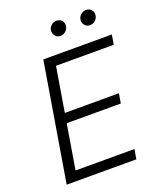

<svg xmlns="http://www.w3.org/2000/svg" viewBox="-164 -1012 921 1111"><g transform="rotate(-20 297.0 -456.0)"><path d="M51.1 0 171.9 -727.3H593.8L583.8 -667.6H228.3L182.9 -393.8H516L506 -334.2H172.9L127.5 -59.7H490.1L480.1 0ZM494 -821Q474.4 -821 461.8 -836.1Q449.2 -851.2 452.8 -871.1Q456 -888.5 470 -900.2Q484 -911.9 500.7 -911.9Q522 -911.9 534.3 -897.4Q546.5 -882.8 543 -861.9Q540.1 -844.8 526.1 -832.9Q512.1 -821 494 -821ZM312.1 -821Q293 -821 280.5 -836.1Q268.1 -851.2 271 -871.1Q273.4 -888.1 287.8 -900Q302.2 -911.9 318.9 -911.9Q340.2 -911.9 352.3 -897.5Q364.3 -883.2 361.2 -861.9Q358.3 -845.5 344.3 -833.3Q330.3 -821 312.1 -821Z"/></g></svg>

Font: Karasuma Gothic
Style: Light Italic
Weight: 300
Italic angle: 9.39998°
Designer: Rasmus Andersson / Ryoko Nishizuka
Foundry: rsms
Version: Version 1.00